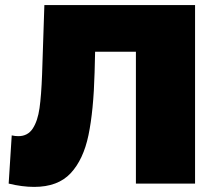

<svg xmlns="http://www.w3.org/2000/svg" viewBox="-20 -720 847 753"><path d="M745 -700V0H513V-517H353L351 -436Q347 -286 327 -190Q307 -94 257 -40.5Q207 13 114 13Q67 13 14 0L26 -189Q39 -186 52 -186Q89 -186 108.5 -216Q128 -246 135 -296Q142 -346 145 -427L154 -700Z"/></svg>

Font: CMG Sans Black
Style: Regular
Weight: 900
Designer: Julieta Ulanovsky
Foundry: Julieta Ulanovsky
Version: Version 7.200